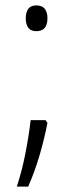

<svg xmlns="http://www.w3.org/2000/svg" viewBox="-20 -558 269 708"><path d="M114 -443Q75 -443 75 -491Q75 -512 84 -525Q93 -538 114 -538Q136 -538 145.5 -525Q155 -512 155 -491Q155 -443 114 -443ZM148 -115 155 -105Q143 -43 125 17.5Q107 78 84 130H42Q61 73 74 6Q87 -61 93 -115Z"/></svg>

Font: Noto Sans Malayalam ExtraCondensed Light
Style: Regular
Weight: 300
Width: 2
Designer: Jelle Bosma - Monotype Design Team
Foundry: Monotype Imaging Inc.
Version: Version 2.104; ttfautohint (v1.8.4.7-5d5b)